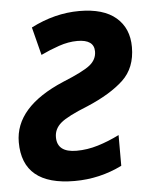

<svg xmlns="http://www.w3.org/2000/svg" viewBox="-45 -593 504 641"><g transform="rotate(-5 206.5 -272.0)"><path d="M339 -27V-130Q303 -112 267 -101Q231 -90 195 -90Q130 -90 130 -141Q130 -169 153 -188.5Q176 -208 244 -235Q322 -268 365.5 -308.5Q409 -349 409 -419Q409 -482 367 -518Q325 -554 244 -554Q162 -554 82 -513L106 -419Q135 -433 167 -444Q199 -455 229 -455Q285 -455 285 -415Q285 -388 262 -369.5Q239 -351 170 -323Q5 -253 5 -135Q5 10 180 10Q264 10 339 -27Z"/></g></svg>

Font: Noto Sans UI SemiCondensed
Style: Bold Italic
Weight: 700
Width: 4
Designer: Monotype Design Team
Foundry: Monotype Imaging Inc.
Version: 1.001